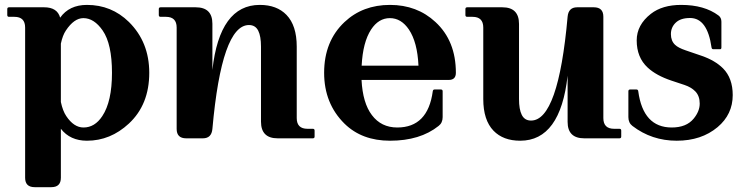

<svg xmlns="http://www.w3.org/2000/svg" viewBox="-20 -567 3062 787"><path d="M336.4 9.8Q267.6 9.8 229.5 -39.1V161.6Q229.5 200.2 190.4 200.2H122.1Q83 200.2 83 161.6V-454.1Q83 -498 39.1 -498H17.1Q9.8 -498 9.8 -505.4V-529.8Q9.8 -537.1 17.1 -537.1H161.1Q214.8 -537.1 226.6 -494.6Q263.7 -546.9 336.4 -546.9Q437 -546.9 508.3 -477.1Q591.8 -394.5 591.8 -268.6Q591.8 -138.2 508.3 -60.5Q432.6 9.8 336.4 9.8ZM321.8 -492.7Q283.7 -492.7 250 -441.9Q236.8 -422.4 229.5 -388.2V-148.9Q237.3 -112.3 251.5 -91.3Q282.7 -44.4 322.3 -44.4Q368.7 -44.4 399.4 -91.3Q439 -150.9 439 -268.6Q439 -386.7 400.9 -441.9Q365.7 -492.7 321.8 -492.7Z M743.2 0Q704.1 0 704.1 -38.6V-454.1Q704.1 -498 660.2 -498H638.2Q630.9 -498 630.9 -505.4V-529.8Q630.9 -537.1 638.2 -537.1H782.2Q850.6 -537.1 850.6 -469.7V-280.3Q880.4 -546.9 1044.9 -546.9Q1114.7 -546.9 1154.3 -505.9Q1196.3 -462.4 1196.3 -376V-83Q1196.3 -39.1 1240.2 -39.1H1262.2Q1269.5 -39.1 1269.5 -31.7V-7.3Q1269.5 0 1262.2 0H1118.2Q1049.8 0 1049.8 -68.4V-376Q1049.8 -418.5 1038.6 -440.9Q1026.9 -464.4 1000.5 -464.4Q888.7 -464.4 850.6 -38.6Q847.2 0 811.5 0Z M1578.6 9.8Q1463.4 9.8 1392.1 -60.1Q1308.6 -142.6 1308.6 -268.6Q1308.6 -397.9 1392.1 -476.6Q1466.8 -546.9 1578.6 -546.9Q1689.5 -546.9 1765.1 -476.6Q1848.6 -399.4 1848.6 -268.6Q1848.6 -239.3 1819.3 -239.3H1461.9Q1466.8 -144.5 1504.4 -95.2Q1542.5 -44.4 1608.4 -44.4Q1733.9 -44.4 1753.9 -192.9Q1754.9 -200.2 1761.2 -200.2H1787.1Q1794.4 -200.2 1794.4 -192.9V-86.9Q1794.4 -63.5 1777.8 -50.8Q1702.1 9.8 1578.6 9.8ZM1462.4 -297.9H1695.3Q1690.9 -394 1656.2 -445.8Q1624.5 -492.7 1578.1 -492.7Q1531.7 -492.7 1501 -445.8Q1467.3 -394 1462.4 -297.9Z M2375 0Q2306.6 0 2306.6 -67.4V-256.8Q2276.9 9.8 2112.3 9.8Q2042.5 9.8 2002.9 -31.2Q1960.9 -74.7 1960.9 -161.1V-454.1Q1960.9 -498 1917 -498H1895Q1887.7 -498 1887.7 -505.4V-529.8Q1887.7 -537.1 1895 -537.1H2039.1Q2107.4 -537.1 2107.4 -468.8V-161.1Q2107.4 -118.7 2118.7 -96.2Q2130.4 -72.8 2156.7 -72.8Q2268.6 -72.8 2306.6 -498.5Q2310.1 -537.1 2345.7 -537.1H2414.1Q2453.1 -537.1 2453.1 -498.5V-83Q2453.1 -39.1 2497.1 -39.1H2519Q2526.4 -39.1 2526.4 -31.7V-7.3Q2526.4 0 2519 0Z M2753.9 9.8Q2651.4 9.8 2572.3 -50.8Q2555.7 -63.5 2555.7 -86.9V-192.9Q2555.7 -200.2 2563 -200.2H2588.9Q2595.2 -200.2 2596.2 -192.9Q2616.2 -44.4 2733.4 -44.4Q2793.5 -44.4 2823.2 -80.6Q2848.1 -110.8 2848.1 -142.3Q2848.1 -173.8 2830.1 -192.4Q2813.5 -209.5 2785.6 -218.8L2732.9 -236.3Q2669.9 -257.3 2634.8 -290Q2589.8 -331.5 2589.8 -401.4Q2589.8 -464.8 2647.9 -510.3Q2694.8 -546.9 2772 -546.9Q2867.2 -546.9 2925.3 -503.4Q2937 -494.6 2937 -478V-372.6Q2937 -365.2 2931.6 -365.2H2903.8Q2897.5 -365.2 2896.5 -372.6Q2879.4 -493.2 2808.6 -493.2Q2769.5 -493.2 2749.8 -474.1Q2730 -455.1 2730 -427.2Q2730 -399.4 2747.1 -383.3Q2759.8 -371.1 2790 -360.8L2855.5 -338.4Q2911.1 -319.3 2943.8 -286.6Q2983.4 -246.6 2983.4 -177.2Q2983.4 -98.1 2921.4 -45.9Q2855 9.8 2753.9 9.8Z"/></svg>

Font: Simply Serif
Style: Bold
Weight: 700
Designer: Wojciech Kalinowski "wmk69" (wmk69@o2.pl)
Foundry: Wojciech Kalinowski "wmk69" (wmk69@o2.pl)
Version: Version 1.0.0; 2022-02-18